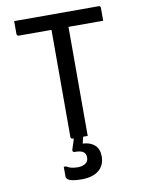

<svg xmlns="http://www.w3.org/2000/svg" viewBox="-100 -768 799 1068"><g transform="rotate(-10 300.0 -234.0)"><path d="M56 -700H533Q538 -700 541 -697Q544 -694 544 -689V-616H348V0H322Q321 6 319 12Q317 19 316 26L313 37Q356 39 380.5 61.5Q405 84 405 125Q405 175 371 203.5Q337 232 272 232Q241 232 222.5 228Q204 224 195.5 217Q187 210 187 203V146H199Q211 153 225.5 157.5Q240 162 264 162Q290 162 307 151Q324 140 324 117Q324 96 310 85.5Q296 75 260 75Q255 75 252 71.5Q249 68 250 62Q254 50 257 39.5Q260 29 264 19Q267 9 269 0H263Q258 0 255 -3Q252 -6 252 -11V-616H67Q64 -616 61.5 -617.5Q59 -619 57.5 -621.5Q56 -624 56 -627Z"/></g></svg>

Font: Code D OnePiece
Style: Regular
Weight: 400
Version: Version 1.085; ttfautohint (v1.8.4.7-5d5b);Nerd Fonts 3.0.2